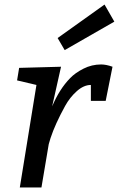

<svg xmlns="http://www.w3.org/2000/svg" viewBox="-20 -823 522 843"><path d="M474 -530 444 -380H379V-450Q348 -450 317.5 -423Q287 -396 266 -358Q222 -278 202 -217L194 -190L162 0H67L140 -450L55 -470L64 -525L248 -530L209 -356Q241 -432 288 -480Q310 -503 346.5 -521.5Q383 -540 424 -540Q446 -540 474 -530ZM482 -728 264 -603 233 -656 439 -803Z"/></svg>

Font: Bitter
Style: Italic
Weight: 400
Italic angle: -9°
Designer: Sol Matas
Foundry: Sol Matas
Version: Version 1.001